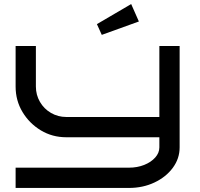

<svg xmlns="http://www.w3.org/2000/svg" viewBox="-20 -927 984 947"><path d="M866 -200Q866 -145 832.5 -99.5Q799 -54 742 -27Q685 0 616 0H57V-100H616Q657 -100 691 -113.5Q725 -127 745.5 -150Q766 -173 766 -200V-250H307Q238 -250 181.5 -284Q125 -318 91 -374.5Q57 -431 57 -500V-700H157V-500Q157 -459 177 -424.5Q197 -390 231.5 -370Q266 -350 307 -350H766V-700H866ZM665 -821 482 -755 458 -808 627 -907Z"/></svg>

Font: Bruno Ace SC
Style: Regular
Weight: 400
Version: Version 1.100; ttfautohint (v1.8.4.7-5d5b);gftools[0.9.27]